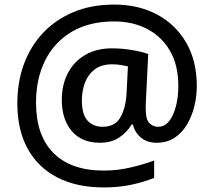

<svg xmlns="http://www.w3.org/2000/svg" viewBox="-20 -734 938 842"><path d="M843 -357Q843 -311 832 -267Q821 -223 799.5 -187Q778 -151 745 -129.5Q712 -108 667 -108Q624 -108 597 -131.5Q570 -155 563 -188H557Q538 -155 503.5 -131.5Q469 -108 418 -108Q338 -108 294.5 -159.5Q251 -211 251 -296Q251 -362 277.5 -413Q304 -464 353.5 -493Q403 -522 470 -522Q515 -522 559.5 -514.5Q604 -507 630 -497L620 -294Q619 -278 619 -269.5Q619 -261 619 -258Q619 -209 635.5 -193.5Q652 -178 673 -178Q702 -178 721.5 -202.5Q741 -227 751.5 -268Q762 -309 762 -358Q762 -448 725.5 -511Q689 -574 625.5 -607Q562 -640 481 -640Q370 -640 293.5 -594Q217 -548 177.5 -468Q138 -388 138 -284Q138 -140 214.5 -63Q291 14 435 14Q495 14 552.5 0.5Q610 -13 656 -30V46Q612 64 556.5 76Q501 88 436 88Q316 88 231 44Q146 0 101 -82.5Q56 -165 56 -281Q56 -374 85 -453Q114 -532 169.5 -590.5Q225 -649 303.5 -681.5Q382 -714 481 -714Q586 -714 667.5 -671Q749 -628 796 -548Q843 -468 843 -357ZM339 -294Q339 -233 363.5 -205.5Q388 -178 430 -178Q484 -178 507.5 -218.5Q531 -259 535 -323L541 -443Q528 -446 510 -449Q492 -452 472 -452Q424 -452 394.5 -429Q365 -406 352 -370Q339 -334 339 -294Z"/></svg>

Font: Noto Sans Telugu Medium
Style: Regular
Weight: 500
Designer: Jelle Bosma - Monotype Design Team
Foundry: Monotype Imaging Inc.
Version: Version 2.005; ttfautohint (v1.8.4.7-5d5b)